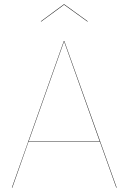

<svg xmlns="http://www.w3.org/2000/svg" viewBox="-20 -870 596 890"><path d="M443 -213H112L37 0H35L276 -680H278L521 0H519ZM442 -215 277 -678 113 -215ZM169 -771 276 -850H278L387 -771L385 -770L277 -848L171 -770Z"/></svg>

Font: FiraGO Two
Style: Regular
Weight: 100
Designer: bBox Type
Foundry: bBox Type GmbH
Version: Version 1.001